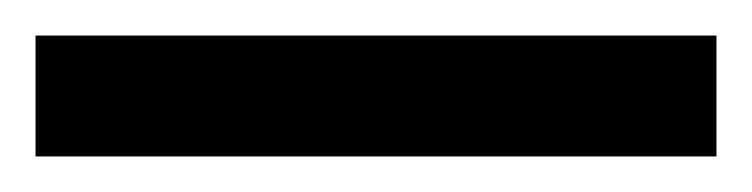

<svg xmlns="http://www.w3.org/2000/svg" viewBox="-22 70 423 108"><path d="M-2 158V90H381V158Z"/></svg>

Font: Noto Sans Malayalam Condensed
Style: Bold
Weight: 700
Width: 3
Designer: Jelle Bosma - Monotype Design Team
Foundry: Monotype Imaging Inc.
Version: Version 2.104; ttfautohint (v1.8.4.7-5d5b)